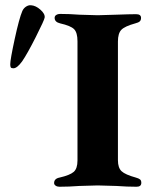

<svg xmlns="http://www.w3.org/2000/svg" viewBox="-20 -708 574 731"><path d="M19 0ZM186 -11Q186 -28 207 -32Q246 -41 260.5 -53.5Q275 -66 275 -97V-551Q275 -584 262 -597Q249 -610 209 -619Q188 -624 188 -640Q188 -647 194 -651Q200 -655 208 -655Q244 -655 283 -652Q333 -650 352 -650Q369 -650 421 -652Q475 -654 498 -654Q517 -654 517 -640Q517 -631 512 -626.5Q507 -622 495 -619Q455 -608 442 -594.5Q429 -581 429 -550V-98Q429 -69 443 -56Q457 -43 497 -32Q508 -29 513 -25Q518 -21 518 -12Q518 3 500 3Q464 3 423 0Q371 -2 352 -2Q332 -2 282 0Q243 3 206 3Q198 3 192 -1Q186 -5 186 -11ZM19 -463Q19 -481 36 -559.5Q53 -638 65 -666Q70 -677 79.5 -683Q89 -689 98 -688Q116 -687 134 -671Q152 -655 150 -641Q149 -632 116.5 -567.5Q84 -503 64 -474Q45 -448 31 -448Q23 -448 21 -451.5Q19 -455 19 -463Z"/></svg>

Font: EB Garamond
Style: Bold
Weight: 700
Designer: Georg Duffner and Octavio Pardo
Foundry: Georg Duffner
Version: Version 1.000; ttfautohint (v1.6)